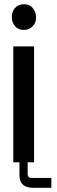

<svg xmlns="http://www.w3.org/2000/svg" viewBox="-20 -770 269 911"><path d="M141.6 -549.8V0H43V-549.8ZM36.1 -688.5Q36.1 -713.9 49.8 -730.5Q66.4 -750 93.8 -750Q121.1 -750 135.7 -731.4Q150.4 -713.9 151.4 -688.5Q151.4 -662.1 135.7 -646.5Q121.1 -628.9 93.8 -627.9Q66.4 -627.9 51.3 -646Q36.1 -664.1 36.1 -688.5ZM223.6 74.2V121.1H133.8Q72.3 119.1 72.3 61.5V-11.7H111.3V54.7Q111.3 76.2 133.8 74.2Z"/></svg>

Font: RobotoJAA
Style: Medium
Weight: 500
Version: Version 2.05; 2016-11-05